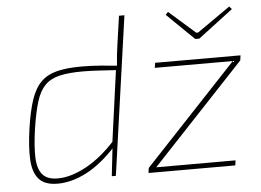

<svg xmlns="http://www.w3.org/2000/svg" viewBox="-51 -766 1148 844"><g transform="rotate(-5 523.5 -344.0)"><path d="M319 -492Q360 -492 404.5 -488.5Q449 -485 496 -480L486 -462Q432 -465 395.5 -467.5Q359 -470 321 -470Q260 -470 220 -460.5Q180 -451 155.5 -426Q131 -401 117 -355.5Q103 -310 92 -238Q81 -163 82.5 -112.5Q84 -62 105 -36.5Q126 -11 173 -11Q231 -11 299 -48Q367 -85 430 -155V-128Q399 -94 366.5 -67.5Q334 -41 301 -23.5Q268 -6 235 3Q202 12 171 12Q114 12 88 -17.5Q62 -47 59 -103.5Q56 -160 68 -242Q79 -317 95.5 -366Q112 -415 139.5 -442.5Q167 -470 210.5 -481Q254 -492 319 -492ZM527 -700 428 0H410L425 -133L424 -137L469 -464L475 -481Q477 -507 479 -527.5Q481 -548 485 -574L503 -700ZM985 -459 1017 -458 607 -21 575 -22ZM958 -22 955 0H572L575 -22ZM1020 -480 1017 -458H640L643 -480ZM989 -698 1000 -686 846 -569H828L708 -686L719 -698L835 -596H843Z"/></g></svg>

Font: Exo 2 Thin
Style: Italic
Weight: 250
Italic angle: -8°
Designer: Natanael Gama
Foundry: Natanael Gama
Version: Version 2.010